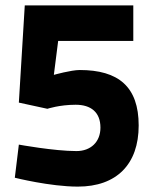

<svg xmlns="http://www.w3.org/2000/svg" viewBox="-20 -681 570 713"><path d="M72 -661 50 -300 156 -277C156 -277 201 -292 261 -292C318 -292 353 -264 353 -207C353 -154 317 -120 264 -120C181 -120 50 -144 50 -144L35 -21C35 -21 166 12 269 12C413 12 495 -71 495 -215C495 -359 420 -421 276 -421C244 -421 180 -403 180 -403L196 -529H475V-661Z"/></svg>

Font: TitilliumText22L
Style: 999 wt
Weight: 900
Designer: Campivisivi
Foundry: Campivisivi
Version: 1.000